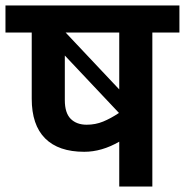

<svg xmlns="http://www.w3.org/2000/svg" viewBox="-40 -682 676 702"><path d="M616 -563H517V0H396V-164Q332 -127 268 -127Q174 -127 125 -176Q76 -225 76 -321V-563H-20V-662H616ZM396 -563H200L396 -355ZM277 -226Q309 -226 337 -237.5Q365 -249 395 -269L197 -479V-316Q197 -269 218.5 -247.5Q240 -226 277 -226Z"/></svg>

Font: MartelSansBold
Style: Bold
Weight: 700
Designer: Dan Reynolds and Mathieu Réguer
Foundry: Dan Reynolds and Mathieu Réguer
Version: Version 1.002; ttfautohint (v1.1) -l 5 -r 5 -G 72 -x 0 -D la